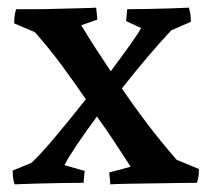

<svg xmlns="http://www.w3.org/2000/svg" viewBox="-20 -477 550 501"><path d="M18 4Q15 -5 14 -14Q13 -23 13 -32L62 -52Q84 -72 123.5 -119Q163 -166 204 -218Q174 -262 141.5 -306Q109 -350 71 -393L17 -416Q17 -425 18 -434Q19 -443 22 -453Q39 -453 67.5 -453Q96 -453 128 -454Q160 -455 187.5 -455.5Q215 -456 231 -457L234 -426L192 -411Q210 -381 229.5 -351Q249 -321 269 -291Q298 -330 320.5 -361.5Q343 -393 348 -404L309 -422L312 -453Q330 -453 360.5 -453.5Q391 -454 422 -455Q453 -456 473 -457Q476 -447 477 -438Q478 -429 478 -420L427 -398Q397 -366 363.5 -326.5Q330 -287 298 -246Q330 -199 365 -153Q400 -107 441 -60L499 -36Q499 -27 498 -18Q497 -9 494 0Q477 0 446 0.5Q415 1 379.5 1.5Q344 2 314 2.5Q284 3 268 4L265 -27L321 -42Q299 -76 277.5 -108.5Q256 -141 233 -173Q204 -134 181.5 -100.5Q159 -67 148 -46L201 -31L198 0Q180 0 145 0.5Q110 1 74.5 2Q39 3 18 4Z"/></svg>

Font: Labrada Medium
Style: Regular
Weight: 500
Designer: Mercedes Jáuregui
Foundry: Omnibus-Type Team
Version: Version 1.000; ttfautohint (v1.8.4.7-5d5b)